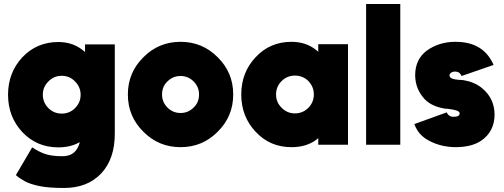

<svg xmlns="http://www.w3.org/2000/svg" viewBox="-20 -720 2505 955"><path d="M270 -511Q163 -511 91 -435Q20 -358 20 -249Q20 -139 91 -63Q163 13 270 13Q328 13 371 -10Q372 -10 373.5 -11Q375 -12 377 -13Q376 -12 376 -11Q376 -10 376 -9Q373 1 368.5 10.5Q364 20 358 28Q336 57 289 57Q242 57 210 47.5Q178 38 140 13L59 151Q77 167 103.5 181.5Q130 196 176 205.5Q222 215 298 215Q415 215 483 143Q552 70 551 -59V-499H403V-461Q399 -465 394.5 -468.5Q390 -472 386 -475Q337 -511 270 -511ZM287 -343Q326 -343 353 -315Q367 -301 374 -284.5Q381 -268 381 -249Q381 -229 374 -212.5Q367 -196 353 -182Q326 -155 287 -155Q248 -155 221 -182Q193 -210 193 -249Q193 -288 221 -315Q248 -343 287 -343Z M878 -342Q916 -342 943 -315Q970 -288 970 -250Q970 -231 963.5 -214.5Q957 -198 943 -185Q916 -158 878 -158Q840 -158 813 -185Q786 -212 786 -250Q786 -269 792.5 -285.5Q799 -302 813 -315Q840 -342 878 -342ZM878 -512Q769 -512 693 -435Q616 -359 616 -250Q616 -141 693 -65Q769 12 878 12Q987 12 1063 -65Q1140 -141 1140 -250Q1140 -359 1063 -435Q987 -512 878 -512Z M1563 -500V-462Q1561 -464 1558.5 -466.5Q1556 -469 1553 -471Q1502 -512 1430 -512Q1323 -512 1252 -436Q1180 -360 1180 -250Q1180 -140 1252 -64Q1323 12 1430 12Q1503 12 1552 -24Q1555 -26 1557.5 -28.5Q1560 -31 1563 -33V0H1711V-500ZM1447 -344Q1486 -344 1514 -317Q1527 -303 1534 -286.5Q1541 -270 1541 -250Q1541 -231 1534 -214Q1527 -197 1514 -184Q1486 -156 1447 -156Q1408 -156 1381 -184Q1353 -211 1353 -250Q1353 -289 1381 -317Q1408 -344 1447 -344Z M1801 -700V0H1971V-700Z M2435 -397Q2411 -453 2365 -482Q2316 -513 2241 -512Q2163 -511 2104 -469Q2045 -426 2045 -345Q2046 -284 2082 -239Q2099 -216 2125.5 -201.5Q2152 -187 2186 -181Q2189 -180 2193.5 -179.5Q2198 -179 2204 -179Q2264 -173 2266 -158Q2267 -149 2260 -144Q2253 -139 2236 -139Q2212 -139 2202 -161L2041 -103Q2061 -46 2118 -18Q2175 11 2244 12Q2326 12 2373 -20Q2439 -65 2440 -149Q2440 -231 2376 -283Q2340 -312 2287 -321Q2285 -321 2278.5 -322Q2272 -323 2261 -323Q2218 -326 2216 -343Q2215 -352 2223 -358Q2231 -364 2244 -364Q2255 -364 2263 -359Q2271 -353 2276 -342Z"/></svg>

Font: Unageo
Style: Black
Weight: 900
Designer: Richard Sepsi
Foundry: Richard Sepsi
Version: Version 2.000